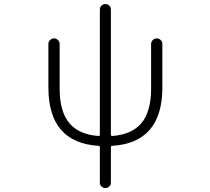

<svg xmlns="http://www.w3.org/2000/svg" viewBox="-20 -735 1040 951"><path d="M529.3 -68.4Q529.3 -61.5 536.1 -61.5Q630.9 -68.4 678.7 -123Q728.5 -180.7 728.5 -295.9V-517.6Q728.5 -528.3 736.8 -536.6Q745.1 -544.9 756.3 -544.9Q767.6 -544.9 775.9 -536.6Q784.2 -528.3 784.2 -517.6V-301.8Q784.2 -28.3 536.1 -12.7Q529.3 -12.7 529.3 -5.9V168.9Q529.3 180.7 521.5 188.5Q513.7 196.3 502 196.3Q490.2 196.3 482.4 188.5Q474.6 180.7 474.6 168.9V-5.9Q474.6 -12.7 467.8 -12.7Q219.7 -28.3 219.7 -301.8V-517.6Q219.7 -528.3 228 -536.6Q236.3 -544.9 247.6 -544.9Q258.8 -544.9 267.1 -536.6Q275.4 -528.3 275.4 -517.6V-295.9Q275.4 -180.7 325.2 -123Q373 -68.4 467.8 -61.5Q474.6 -61.5 474.6 -68.4V-687.5Q474.6 -699.2 482.4 -707Q490.2 -714.8 502 -714.8Q513.7 -714.8 521.5 -707Q529.3 -699.2 529.3 -687.5Z"/></svg>

Font: Rounded Mgen+ 2m light
Style: Regular
Weight: 200
Designer: [Source Han Sans]
Ryoko NISHIZUKA  (kana & ideographs); Paul D. Hunt (Latin, Greek & Cyrillic); Wenlong ZHANG  (bopomofo
Version: Version 1.059.20150602